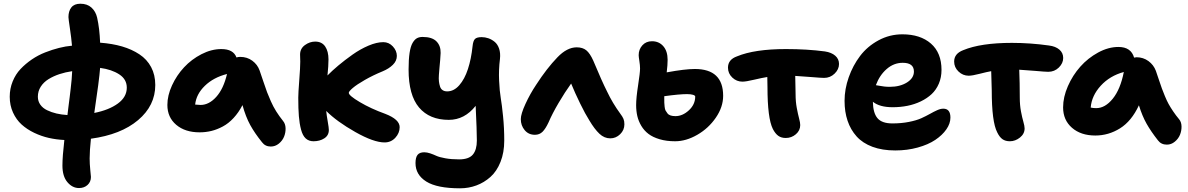

<svg xmlns="http://www.w3.org/2000/svg" viewBox="-20 -749 6375 1030"><path d="M403.8 259.8Q368.2 259.8 341.6 228.3Q314.9 196.8 314.9 139.2Q314.9 90.8 325.2 2Q282.7 0 242.4 -9Q202.1 -18.1 163.3 -36.6Q124.5 -55.2 95.9 -81.1Q67.4 -106.9 49.8 -145.3Q32.2 -183.6 32.2 -230Q32.2 -273.4 47.9 -312Q63.5 -350.6 90.3 -378.9Q117.2 -407.2 150.9 -430.2Q184.6 -453.1 222.7 -468Q260.7 -482.9 296.6 -491.9Q332.5 -501 366.2 -503.9Q362.8 -544.9 355 -596.9Q347.2 -648.9 347.2 -657.2Q347.2 -689.5 362.8 -709.2Q378.4 -729 411.1 -729Q447.8 -729 470.5 -708.5Q493.2 -688 501 -654.8Q514.2 -596.2 517.1 -520Q582.5 -515.1 635 -499.8Q687.5 -484.4 728 -457.5Q768.6 -430.7 790.8 -388.9Q813 -347.2 813 -293Q813 -182.6 720.9 -104.7Q628.9 -26.9 467.8 -4.9Q460.9 60.1 460.9 101.1Q460.9 129.4 464.4 164.1Q467.8 198.7 467.8 200.2Q467.8 226.6 449.7 243.2Q431.6 259.8 403.8 259.8ZM660.2 -278.8Q660.2 -323.7 619.6 -350.1Q579.1 -376.5 517.1 -384.8Q512.2 -319.3 485.8 -143.1Q564.5 -158.7 612.3 -193.6Q660.2 -228.5 660.2 -278.8ZM183.1 -230Q183.1 -206.1 196.3 -187.5Q209.5 -168.9 232.7 -157.7Q255.9 -146.5 283 -140.1Q310.1 -133.8 341.8 -131.8Q343.3 -145.5 347.4 -177.7Q351.6 -210 353.8 -228Q356 -246.1 359.1 -272.7Q362.3 -299.3 364.3 -322.3Q366.2 -345.2 367.2 -367.2Q330.6 -361.8 298.8 -351.3Q267.1 -340.8 240.5 -324.5Q213.9 -308.1 198.5 -283.9Q183.1 -259.8 183.1 -230Z M1050.8 -39.1Q973.1 -39.1 925.5 -79.3Q877.9 -119.6 877.9 -186Q877.9 -236.8 902.8 -291Q927.7 -345.2 967.5 -387.9Q1007.3 -430.7 1060.8 -458.3Q1114.3 -485.8 1167.5 -485.8Q1231.9 -485.8 1248.5 -440.9Q1258.8 -443.8 1268.6 -443.8Q1305.7 -443.8 1333.5 -423.3Q1361.3 -402.8 1372.6 -371.1Q1379.4 -351.6 1392.6 -312.3Q1405.8 -272.9 1412.8 -254.2Q1419.9 -235.4 1432.9 -206.1Q1445.8 -176.8 1461.7 -151.6Q1477.5 -126.5 1498.5 -100.1Q1511.2 -85 1512 -61.3Q1512.7 -37.6 1503.9 -15.9Q1495.1 5.9 1475.8 21.5Q1456.5 37.1 1432.6 37.1Q1402.8 37.1 1385.7 14.2Q1346.7 -34.2 1322.5 -78.1Q1298.3 -122.1 1280.8 -185.1Q1260.3 -145.5 1233.2 -116.2Q1206.1 -86.9 1175.5 -70.6Q1145 -54.2 1114.3 -46.6Q1083.5 -39.1 1050.8 -39.1ZM1055.7 -186Q1101.1 -186 1140.1 -229.2Q1179.2 -272.5 1197.8 -352.1Q1125 -333.5 1078.9 -288.6Q1032.7 -243.7 1026.9 -188Q1044.4 -186 1055.7 -186Z M1662.1 8.8Q1636.7 8.8 1620.1 -6.3Q1603.5 -21.5 1595 -54Q1586.4 -86.4 1583.3 -125.7Q1580.1 -165 1580.1 -225.1Q1580.1 -249 1585.4 -318.6Q1590.8 -388.2 1590.8 -418.9Q1590.8 -424.3 1590.3 -437Q1589.8 -449.7 1589.8 -456.1Q1589.8 -488.3 1615.7 -507.1Q1641.6 -525.9 1670.9 -525.9Q1706.5 -525.9 1724.4 -499.8Q1742.2 -473.6 1742.2 -430.2Q1742.2 -397 1736.8 -344.2Q1762.2 -370.1 1795.4 -397.9Q1828.6 -425.8 1870.6 -455.6Q1912.6 -485.4 1956.8 -504.2Q2001 -522.9 2036.1 -522.9Q2066.4 -522.9 2087.6 -499.8Q2108.9 -476.6 2108.9 -449.2Q2108.9 -422.4 2087.6 -401.4Q2066.4 -380.4 2032.2 -366.2Q1981 -345.2 1937.5 -320.3Q1894 -295.4 1872.6 -277.1Q1851.1 -258.8 1851.1 -251Q1851.1 -236.3 1910.4 -201.2Q1969.7 -166 2046.9 -138.2Q2124 -108.4 2124 -66.9Q2124 -35.2 2100.8 -10Q2077.6 15.1 2043 15.1Q1984.9 15.1 1886 -40.8Q1787.1 -96.7 1730 -153.8Q1732.4 -128.9 1738.3 -96.2Q1744.1 -63.5 1744.1 -51.8Q1744.1 -22.5 1719.7 -6.8Q1695.3 8.8 1662.1 8.8Z M2447.8 261.2Q2324.7 261.2 2266.8 224.9Q2209 188.5 2209 126Q2209 95.2 2220.2 81.5Q2231.4 67.9 2255.9 67.9Q2270.5 67.9 2287.8 73.7Q2305.2 79.6 2320.8 86.9Q2336.4 94.2 2368.9 100.1Q2401.4 106 2442.9 106Q2495.1 106 2516.6 80.3Q2538.1 54.7 2538.1 4.9Q2538.1 -46.9 2531.7 -181.2Q2472.2 -106 2387.7 -106Q2284.2 -106 2228 -172.4Q2171.9 -238.8 2171.9 -376Q2171.9 -429.7 2177.2 -465.1Q2182.6 -500.5 2193.4 -518.8Q2204.1 -537.1 2216.6 -543.9Q2229 -550.8 2247.1 -550.8Q2297.9 -550.8 2321.3 -527.1Q2344.7 -503.4 2343.8 -464.8Q2343.3 -448.7 2341.3 -426.3Q2339.4 -403.8 2337.6 -385.7Q2335.9 -367.7 2334.5 -347.4Q2333 -327.1 2334.7 -312.3Q2336.4 -297.4 2340.6 -284.7Q2344.7 -272 2354.5 -265.4Q2364.3 -258.8 2378.9 -258.8Q2415 -258.8 2443.8 -291.7Q2472.7 -324.7 2490.2 -378.4Q2507.8 -432.1 2515.1 -501Q2518.1 -530.3 2528.1 -540Q2538.1 -549.8 2564 -549.8Q2582 -549.8 2599.9 -543.7Q2617.7 -537.6 2633.5 -524.7Q2649.4 -511.7 2657.5 -488Q2665.5 -464.4 2662.1 -433.1Q2654.8 -375 2657.5 -316.9Q2660.2 -258.8 2666.3 -223.4Q2672.4 -188 2678.7 -125.2Q2685.1 -62.5 2685.1 4.9Q2685.1 69.3 2665 119.6Q2645 169.9 2611.1 200.2Q2577.1 230.5 2535.6 245.8Q2494.1 261.2 2447.8 261.2Z M2849.6 -25.9Q2815.4 -25.9 2794.7 -50.8Q2773.9 -75.7 2773.9 -109.9Q2773.9 -137.2 2798.8 -191.4Q2823.7 -245.6 2856 -293.9Q2913.1 -382.3 2970.7 -441.9Q3022 -495.1 3073.7 -495.1Q3106 -495.1 3125.5 -479Q3145 -462.9 3162.6 -423.8Q3209 -312.5 3236.8 -257.8Q3266.1 -195.8 3307.6 -139.2Q3319.8 -123 3324.7 -111.3Q3329.6 -99.6 3329.6 -82Q3329.6 -51.3 3306.9 -29.1Q3284.2 -6.8 3253.9 -6.8Q3221.7 -6.8 3195.6 -31.5Q3169.4 -56.2 3141.6 -103Q3120.1 -136.7 3092.3 -193.6Q3064.5 -250.5 3043.9 -300.8Q3010.7 -254.9 2976.6 -196.8Q2942.4 -138.7 2922.9 -92.8Q2906.7 -58.1 2890.4 -42Q2874 -25.9 2849.6 -25.9Z M3601.6 8.8Q3555.2 8.8 3518.8 -2Q3482.4 -12.7 3459 -30.5Q3435.5 -48.3 3420.4 -73.7Q3405.3 -99.1 3398.9 -126.5Q3392.6 -153.8 3392.6 -185.1Q3392.6 -223.6 3403.1 -291.3Q3413.6 -358.9 3413.6 -381.8Q3413.6 -398.4 3409.9 -421.9Q3406.2 -445.3 3406.2 -453.1Q3406.2 -483.9 3426 -505.9Q3445.8 -527.8 3477.5 -527.8Q3515.1 -527.8 3538.3 -501.2Q3561.5 -474.6 3561.5 -428.2Q3561.5 -400.9 3556.6 -360.8Q3654.8 -378.9 3707.5 -378.9Q3859.4 -378.9 3859.4 -234.9Q3859.4 -174.8 3820.1 -117.7Q3780.8 -60.5 3720.7 -25.9Q3660.6 8.8 3601.6 8.8ZM3543.5 -222.2Q3543.5 -205.6 3543.7 -198.2Q3543.9 -190.9 3545.4 -176.8Q3546.9 -162.6 3550.5 -156Q3554.2 -149.4 3560.5 -141.1Q3566.9 -132.8 3577.9 -129.4Q3588.9 -126 3603.5 -126Q3641.6 -126 3675.5 -157.2Q3709.5 -188.5 3709.5 -231Q3709.5 -236.8 3697.3 -240.5Q3685.1 -244.1 3665.5 -244.1Q3624.5 -244.1 3543.5 -232.9Z M4195.3 -8.8Q4171.4 -8.8 4155.3 -20.3Q4139.2 -31.7 4126 -57.1Q4097.2 -114.7 4097.2 -282.2Q4097.2 -318.8 4096.2 -335.9Q4068.4 -331.5 4025.1 -321.3Q3981.9 -311 3962.9 -311Q3931.6 -311 3908.4 -333Q3885.3 -355 3885.3 -386.2Q3885.3 -429.7 3934.1 -446.8Q4028.3 -485.8 4196.3 -485.8Q4310.1 -485.8 4405.3 -473.1Q4440.4 -467.8 4460.7 -450.2Q4481 -432.6 4481 -405.8Q4481 -377 4457.3 -354Q4433.6 -331.1 4400.9 -331.1Q4385.7 -331.1 4331.1 -335.7Q4276.4 -340.3 4246.1 -341.8Q4248 -273.4 4248 -243.2Q4248 -203.6 4254.4 -169.9Q4260.7 -136.2 4266.8 -113.5Q4272.9 -90.8 4272.9 -78.1Q4272.9 -48.8 4249.5 -28.8Q4226.1 -8.8 4195.3 -8.8Z M4782.7 58.1Q4713.4 58.1 4660.6 38.6Q4607.9 19 4575.4 -17.1Q4543 -53.2 4526.9 -101.1Q4510.7 -148.9 4510.7 -208Q4510.7 -271 4533 -334.2Q4555.2 -397.5 4594.2 -449Q4633.3 -500.5 4692.9 -532.7Q4752.4 -564.9 4820.8 -564.9Q4917 -564.9 4973.9 -515.4Q5030.8 -465.8 5030.8 -374Q5030.8 -334 5016.6 -300.5Q5002.4 -267.1 4977.8 -244.1Q4953.1 -221.2 4919.7 -205.1Q4886.2 -189 4848.1 -181.4Q4810.1 -173.8 4768.6 -173.8Q4698.7 -173.8 4662.6 -203.1Q4663.6 -143.1 4687.3 -115Q4710.9 -86.9 4767.6 -86.9Q4815.4 -86.9 4856 -95Q4896.5 -103 4922.4 -114.7Q4948.2 -126.5 4969 -138.2Q4989.7 -149.9 5007.8 -158Q5025.9 -166 5040.5 -166Q5078.6 -166 5078.6 -118.2Q5078.6 -86.4 5056.9 -55.2Q5035.2 -23.9 4997.3 1.5Q4959.5 26.9 4903.1 42.5Q4846.7 58.1 4782.7 58.1ZM4822.8 -412.1Q4774.9 -412.1 4736.6 -378.7Q4698.2 -345.2 4678.7 -292Q4683.6 -291.5 4696.3 -289.1Q4709 -286.6 4723.1 -284.9Q4737.3 -283.2 4752.9 -283.2Q4808.1 -283.2 4845.5 -306.6Q4882.8 -330.1 4882.8 -365.2Q4882.8 -412.1 4822.8 -412.1Z M5397.5 8.8Q5373.5 8.8 5357.7 -2.4Q5341.8 -13.7 5329.6 -39.1Q5300.3 -95.2 5300.3 -264.2Q5300.3 -280.8 5297.4 -367.2Q5274.9 -363.3 5235.1 -353Q5195.3 -342.8 5176.8 -342.8Q5145.5 -342.8 5122.1 -365.2Q5098.6 -387.7 5098.6 -418.9Q5098.6 -461.4 5147.5 -480Q5241.7 -519 5408.7 -519Q5507.8 -519 5607.4 -504.9Q5642.6 -500.5 5663.1 -482.9Q5683.6 -465.3 5683.6 -438Q5683.6 -409.7 5660.2 -386.7Q5636.7 -363.8 5603.5 -363.8Q5588.4 -363.8 5533.4 -368.7Q5478.5 -373.5 5447.8 -375Q5450.7 -304.7 5450.7 -225.1Q5450.7 -185.5 5457 -151.9Q5463.4 -118.2 5470 -95.5Q5476.6 -72.8 5476.6 -60.1Q5476.6 -31.2 5451.7 -11.2Q5426.8 8.8 5397.5 8.8Z M5856 -22Q5778.3 -22 5730.7 -63.5Q5683.1 -105 5683.1 -172.9Q5683.1 -228 5708.7 -286.6Q5734.4 -345.2 5775.4 -391.4Q5816.4 -437.5 5871.1 -467.3Q5925.8 -497.1 5980 -497.1Q6047.4 -497.1 6064 -439.9Q6071.8 -441.9 6076.7 -441.9Q6112.8 -441.9 6140.9 -421.4Q6168.9 -400.9 6180.7 -369.1Q6186 -353.5 6197 -321Q6208 -288.6 6213.1 -274.2Q6218.3 -259.8 6229 -233.9Q6239.7 -208 6249 -191.2Q6258.3 -174.3 6273.2 -152.1Q6288.1 -129.9 6305.7 -108.9Q6317.9 -94.2 6318.4 -70.8Q6318.8 -47.4 6310.1 -25.9Q6301.3 -4.4 6282.2 11.2Q6263.2 26.9 6239.7 26.9Q6209 26.9 6191.9 3.9Q6154.3 -43.9 6130.9 -85.4Q6107.4 -127 6089.8 -184.1Q6050.3 -99.1 5988.5 -60.5Q5926.8 -22 5856 -22ZM5860.8 -168.9Q5908.7 -168.9 5949.7 -219.7Q5990.7 -270.5 6008.8 -362.8Q5933.6 -342.3 5885 -289.1Q5836.4 -235.8 5831.1 -171.9Q5844.2 -168.9 5860.8 -168.9Z"/></svg>

Font: Shantell Sans Irregular
Style: Bold
Weight: 700
Designer: Stephen Nixon, Anya Danilova, Shantell Martin
Foundry: Arrow Type
Version: Version 1.006;[9816181b4]